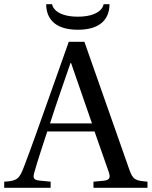

<svg xmlns="http://www.w3.org/2000/svg" viewBox="-49 -890 719 910"><path d="M170 -870C170 -814 199 -749 320 -749C441 -749 470 -814 470 -870H442C440 -851 414 -811 320 -811C226 -811 200 -851 198 -870ZM-29 0H191V-29L139 -34C109 -37 106 -47 114 -74C131 -134 152 -196 175 -267H399L466 -76C476 -47 471 -36 439 -33L394 -29V0H650V-29C592 -34 581 -37 563 -89L351 -692H277L172 -396C141 -309 99 -189 64 -98C43 -44 34 -32 -29 -29ZM188 -305C220 -405 255 -503 285 -591H288L387 -305Z"/></svg>

Font: Lingua Franca
Style: Regular
Weight: 400
Version: Version 1.19